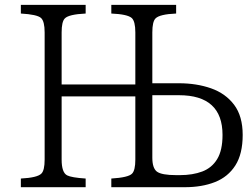

<svg xmlns="http://www.w3.org/2000/svg" viewBox="-20 -780 1040 800"><path d="M66.9 0V-36.1Q135.3 -39.6 152.3 -56.6Q166 -69.8 166 -115.2V-645Q166 -691.4 150.9 -705.1Q134.8 -719.7 66.9 -723.6V-759.8H336.9V-723.6Q266.1 -720.2 250 -703.1Q236.8 -689.5 236.8 -645V-428.2H543.9V-645Q543.9 -691.4 528.8 -705.1Q510.7 -720.7 443.8 -723.6V-759.8H713.9V-723.6Q645 -720.7 627.9 -703.1Q614.7 -689.5 614.7 -645V-433.1H725.6Q799.3 -433.1 859.6 -411.9Q919.9 -390.6 955.6 -343.3Q991.2 -295.9 991.2 -217.8Q991.2 -138.7 960.7 -90.8Q930.2 -43 876 -21.5Q821.8 0 750 0H443.8V-36.1Q515.1 -40.5 530.3 -56.6Q543.9 -70.3 543.9 -115.2V-378.4H236.8V-115.2Q236.8 -61 259.8 -49.3Q277.8 -40 336.9 -36.1V0ZM713.9 -50.3H730Q782.7 -50.3 822.8 -65.4Q862.8 -80.6 885 -117.2Q907.2 -153.8 907.2 -217.8Q907.2 -383.3 725.6 -383.3H614.7V-123Q614.7 -79.6 633.8 -64.9Q653.8 -50.3 713.9 -50.3Z"/></svg>

Font: BIZ UDPMincho
Style: Regular
Weight: 400
Designer: TypeBank Co., Ltd.
Foundry: Morisawa Inc.
Version: Version 1.06